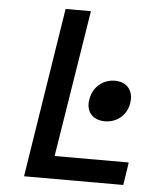

<svg xmlns="http://www.w3.org/2000/svg" viewBox="-52 -776 705 823"><g transform="rotate(5 300.0 -365.0)"><path d="M82 0H509L524 -98H205L306 -730H197ZM406 -265C459 -265 500 -300 508 -352C517 -405 487 -442 435 -442C382 -442 340 -405 332 -352C323 -300 354 -265 406 -265Z"/></g></svg>

Font: JetBrains Mono SemiBold
Style: Italic
Weight: 472
Italic angle: -9°
Monospace: yes
Designer: Philipp Nurullin, Konstantin Bulenkov
Foundry: JetBrains
Version: Version 2.305